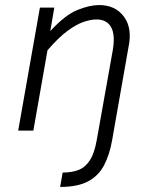

<svg xmlns="http://www.w3.org/2000/svg" viewBox="-20 -517 603 760"><path d="M424 37Q414 95 392 137Q370 179 328.5 201Q287 223 218 223L228 166Q265 166 291.5 155.5Q318 145 336 117Q354 89 363 37L426 -316Q437 -378 420 -409Q403 -440 362 -440Q340 -440 311.5 -430.5Q283 -421 247.5 -395Q212 -369 168 -318L112 0H52L138 -487H195L179 -394Q238 -458 286.5 -477.5Q335 -497 372 -497Q437 -497 471 -450.5Q505 -404 488 -327Z"/></svg>

Font: Inria Sans Light
Style: Italic
Weight: 300
Italic angle: -10°
Designer: Black Foundry Team
Foundry: Black Foundry
Version: Version 1.2; ttfautohint (v1.8.3)